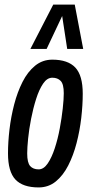

<svg xmlns="http://www.w3.org/2000/svg" viewBox="-20 -810 402 840"><path d="M149 10Q80 10 47.5 -24.5Q15 -59 15 -139Q15 -188 21.5 -243.5Q28 -299 42 -353Q56 -407 78.5 -451.5Q101 -496 133.5 -522.5Q166 -549 209 -549Q277 -549 309.5 -514.5Q342 -480 342 -400Q342 -350 335.5 -294Q329 -238 315 -184Q301 -130 278.5 -86Q256 -42 224 -16Q192 10 149 10ZM149 -69Q171 -69 188.5 -94.5Q206 -120 219.5 -161Q233 -202 241.5 -248Q250 -294 254.5 -335Q259 -376 259 -402Q259 -442 245.5 -456Q232 -470 209 -470Q186 -470 168.5 -444Q151 -418 138 -377Q125 -336 116 -290Q107 -244 103 -203.5Q99 -163 99 -139Q99 -98 112 -83.5Q125 -69 149 -69ZM113 -596 213 -790H307L344 -596H274L252 -740L184 -596Z"/></svg>

Font: Georama Condensed Medium
Style: Italic
Weight: 500
Width: 3
Italic angle: -9°
Designer: Jean-Baptiste Levee
Foundry: Production Type
Version: Version 1.000